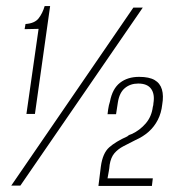

<svg xmlns="http://www.w3.org/2000/svg" viewBox="-20 -611 577 632"><path d="M67 -236 107 -516 61 -515 64 -532Q94 -534 107 -550.5Q120 -567 127 -591H145L95 -236ZM17 0 419 -586H450L47 0ZM304 1 312 -63Q318 -107 339.5 -126Q361 -145 399 -162Q402 -165 406 -167Q410 -169 414 -170Q440 -182 459.5 -204.5Q479 -227 483 -259Q484 -262 484.5 -265Q485 -268 485 -271Q490 -301 477.5 -318.5Q465 -336 435 -336Q409 -336 391 -321Q373 -306 368 -274L362 -235H334Q335 -244 336 -251Q337 -258 338.5 -264.5Q340 -271 342 -277Q350 -319 375 -338.5Q400 -358 438 -358Q471 -358 489 -347.5Q507 -337 513 -316.5Q519 -296 514 -267Q511 -239 499.5 -216.5Q488 -194 469.5 -177.5Q451 -161 426 -150Q404 -139 386 -129.5Q368 -120 356.5 -106.5Q345 -93 341 -69Q340 -57 338 -46.5Q336 -36 334 -24H483L480 1Z"/></svg>

Font: Alumni Sans ExtraLight
Style: Italic
Weight: 250
Italic angle: -8°
Version: Version 1.016